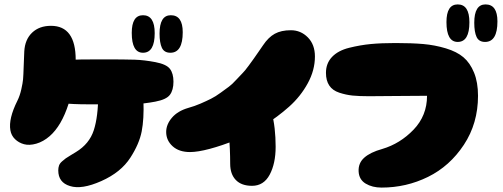

<svg xmlns="http://www.w3.org/2000/svg" viewBox="-20 -850 2281 870"><path d="M297 -7Q350 10 439 -29.5Q528 -69 571 -136Q611 -198 622 -254.5Q633 -311 630 -393Q629 -450 577.5 -471.5Q526 -493 475.5 -475.5Q425 -458 425 -421Q425 -322 405 -260Q385 -198 324 -161Q318 -157 301 -147Q284 -137 278 -132.5Q272 -128 261.5 -119Q251 -110 247.5 -100Q244 -90 244 -78Q244 -23 297 -7ZM205 -233Q259 -280 291 -380.5Q323 -481 323 -579Q323 -733 211 -733Q158 -733 125.5 -702Q93 -671 90 -617Q89 -601 87.5 -554Q86 -507 84.5 -490.5Q83 -474 76.5 -445Q70 -416 59 -394Q18 -312 27 -260Q31 -236 48 -219.5Q65 -203 89 -196.5Q113 -190 144.5 -199Q176 -208 205 -233ZM446 -377Q547 -377 590.5 -378.5Q634 -380 684 -389.5Q734 -399 750 -420.5Q766 -442 766 -480Q766 -517 750 -538Q734 -559 684 -568.5Q634 -578 590.5 -579.5Q547 -581 446 -581Q380 -581 349.5 -580.5Q319 -580 273 -577.5Q227 -575 207 -568.5Q187 -562 164.5 -551Q142 -540 134 -522.5Q126 -505 126 -480Q126 -455 134 -437Q142 -419 164.5 -407.5Q187 -396 207 -390Q227 -384 273 -381Q319 -378 349.5 -377.5Q380 -377 446 -377ZM752 -611Q808 -611 808 -704Q808 -781 754 -781Q703 -781 703 -698Q703 -656 713.5 -633.5Q724 -611 752 -611ZM628 -611Q681 -611 681 -700Q681 -781 628 -781Q577 -781 577 -701Q577 -611 628 -611Z M841 -161Q876 -161 930.5 -175.5Q985 -190 1048.5 -215.5Q1112 -241 1175.5 -281Q1239 -321 1290.5 -367Q1342 -413 1374.5 -472.5Q1407 -532 1407 -594Q1407 -648 1375 -680.5Q1343 -713 1298 -713Q1254 -713 1225 -697Q1196 -681 1172 -645Q1171 -643 1152 -616Q1133 -589 1129 -583Q1125 -577 1106.5 -552Q1088 -527 1079.5 -519Q1071 -511 1051 -489Q1031 -467 1017 -457Q1003 -447 980 -430Q957 -413 936 -402.5Q915 -392 888.5 -380.5Q862 -369 833 -361Q785 -347 759 -316.5Q733 -286 733 -252Q733 -214 762 -187.5Q791 -161 841 -161ZM1122 -8Q1175 -8 1202 -58.5Q1229 -109 1229 -185Q1229 -228 1224.5 -268Q1220 -308 1209.5 -346.5Q1199 -385 1178.5 -408Q1158 -431 1131 -431Q1089 -431 1050 -403.5Q1011 -376 1011 -338Q1011 -307 1017 -241.5Q1023 -176 1023 -108Q1023 -61 1048.5 -34.5Q1074 -8 1122 -8Z M1709 0Q1821 0 1919.5 -48.5Q2018 -97 2082 -194Q2146 -291 2146 -416Q2146 -477 2128 -521Q2110 -565 2080 -590.5Q2050 -616 2000 -631Q1950 -646 1898 -650.5Q1846 -655 1772 -655Q1708 -655 1660.5 -650.5Q1613 -646 1562.5 -633.5Q1512 -621 1484.5 -592Q1457 -563 1457 -520Q1457 -485 1472 -462.5Q1487 -440 1517.5 -430Q1548 -420 1577.5 -417Q1607 -414 1652 -414Q1660 -414 1774 -415Q1888 -416 1915 -416Q1915 -326 1854 -262.5Q1793 -199 1712 -175Q1658 -160 1630.5 -135.5Q1603 -111 1605 -73Q1607 -36 1637 -18Q1667 0 1709 0ZM2178 -660Q2234 -660 2234 -753Q2234 -830 2180 -830Q2129 -830 2129 -747Q2129 -705 2139.5 -682.5Q2150 -660 2178 -660ZM2054 -660Q2107 -660 2107 -749Q2107 -830 2054 -830Q2003 -830 2003 -750Q2003 -660 2054 -660Z"/></svg>

Font: Cherry Bomb
Style: Regular
Weight: 400
Designer: satsuyako
Foundry: satsuyako
Version: Version 4.0